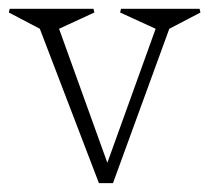

<svg xmlns="http://www.w3.org/2000/svg" viewBox="-60 -413 472 433"><path d="M-40 -384.8 -38.1 -393.1H150.9L152.8 -384.8L73.2 -348.1L182.1 -45.9L291 -348.1L210.9 -384.8L212.9 -393.1H390.1L392.1 -384.8L321.8 -348.1L194.8 0H163.1L29.8 -348.1Z"/></svg>

Font: Halibut Cnd Thin
Style: Regular
Weight: 250
Width: 3
Designer: Matteo Maggi
Foundry: Collletttivo
Version: Version 3.080 | FøM Fix